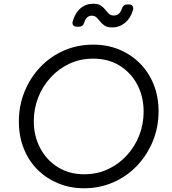

<svg xmlns="http://www.w3.org/2000/svg" viewBox="-20 -996 921 1028"><path d="M430 12Q356 12 292.5 -14Q229 -40 181.5 -87Q134 -134 107.5 -200Q81 -266 81 -345Q81 -430 111 -504.5Q141 -579 195 -636Q249 -693 321.5 -725Q394 -757 479 -757Q554 -757 617.5 -731Q681 -705 728.5 -657.5Q776 -610 802.5 -544.5Q829 -479 829 -400Q829 -315 798.5 -240.5Q768 -166 714 -109Q660 -52 587 -20Q514 12 430 12ZM431 -63Q500 -63 558 -90Q616 -117 659 -164Q702 -211 725.5 -271Q749 -331 749 -398Q749 -478 715.5 -542Q682 -606 621.5 -644Q561 -682 479 -682Q410 -682 352 -655Q294 -628 251 -581Q208 -534 184.5 -474Q161 -414 161 -347Q161 -268 195 -203.5Q229 -139 289.5 -101Q350 -63 431 -63ZM581 -849Q555 -849 540.5 -858.5Q526 -868 516.5 -880.5Q507 -893 497 -902.5Q487 -912 470 -912Q458 -912 447.5 -903.5Q437 -895 431 -875Q424 -853 404 -853H391Q379 -853 372.5 -860Q366 -867 369 -880Q382 -927 411 -951.5Q440 -976 479 -976Q505 -976 519.5 -966.5Q534 -957 543.5 -944.5Q553 -932 563 -922.5Q573 -913 590 -913Q621 -913 633 -951Q641 -972 660 -972H672Q684 -972 690 -963.5Q696 -955 691 -939Q678 -897 648.5 -873Q619 -849 581 -849Z"/></svg>

Font: Pitagon Sans Text
Style: Italic
Weight: 400
Italic angle: -8°
Designer: Travis Tran
Foundry: Pitagon
Version: Version 1.001; ttfautohint (v1.8.4.7-5d5b);gftools[0.9.26]